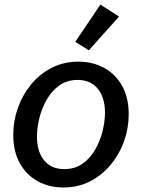

<svg xmlns="http://www.w3.org/2000/svg" viewBox="-20 -810 623 842"><path d="M257.3 12.2Q195.3 12.2 145.5 -15.1Q95.7 -42.5 66.9 -94.2Q38.1 -146 38.1 -218.8Q38.1 -279.3 58.3 -336.4Q78.6 -393.6 116.2 -439.5Q153.8 -485.4 206.5 -512.5Q259.3 -539.6 324.2 -539.6Q386.7 -539.6 436.8 -512.2Q486.8 -484.9 515.6 -433.3Q544.4 -381.8 544.4 -308.6Q544.4 -248 524.2 -190.9Q503.9 -133.8 465.8 -87.9Q427.7 -42 375 -14.9Q322.3 12.2 257.3 12.2ZM261.7 -68.4Q308.6 -68.4 342.5 -92.5Q376.5 -116.7 398.2 -155.3Q419.9 -193.8 430.2 -236.6Q440.4 -279.3 440.4 -315.9Q440.4 -381.8 408.9 -420.7Q377.4 -459.5 320.3 -459.5Q273.4 -459.5 239.7 -435.1Q206.1 -410.6 184.3 -372.1Q162.6 -333.5 152.3 -290.8Q142.1 -248 142.1 -210.9Q142.1 -145 173.6 -106.7Q205.1 -68.4 261.7 -68.4ZM369.6 -589.4 310.1 -626.5 420.4 -790 502 -737.3Z"/></svg>

Font: Schibsted Grotesk Medium
Style: Italic
Weight: 500
Italic angle: -12°
Designer: Bakken & Baeck AS, Henrik Kongsvoll
Foundry: Schibsted ASA
Version: Version 1.100;gftools[0.9.25]